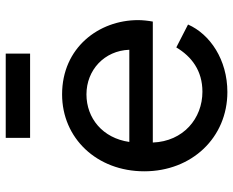

<svg xmlns="http://www.w3.org/2000/svg" viewBox="-90 -692 795 654"><g transform="rotate(-90 307.0 -365.5)"><path d="M320 12C430 12 517 -47 550 -122L472 -162C441 -110 393 -73 321 -73C230 -73 152 -138 148 -242H560C563 -258 565 -277 565 -292C565 -426 471 -551 312 -551C163 -551 50 -433 50 -271C50 -109 165 12 320 12ZM150 -322C163 -413 231 -468 312 -468C395 -468 461 -407 464 -322ZM164 -660H451V-743H164Z"/></g></svg>

Font: Mluvka Medium
Style: Regular
Weight: 500
Designer: Modified by Jiří Krblich, Original typeface by Gumpita Rahayu
Foundry: Gumpita Rahayu & Jiří Krblich
Version: Version 2.000;Glyphs 3.1.1 (3134)